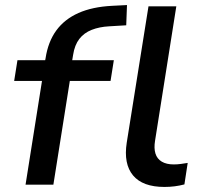

<svg xmlns="http://www.w3.org/2000/svg" viewBox="-20 -730 798 759"><path d="M81 0 146 -410H36L49 -492H182L154 -468L160 -499Q170 -565 202.5 -609.5Q235 -654 290 -678.5Q345 -703 423 -707L482 -710L479 -630L412 -626Q373 -624 342.5 -612Q312 -600 293.5 -576Q275 -552 269 -513L263 -477L249 -492H430L417 -410H256L191 0ZM630 9Q544 9 506 -36.5Q468 -82 481 -166L567 -705H677L593 -174Q588 -144 594.5 -123Q601 -102 619.5 -91Q638 -80 667 -80Q681 -80 695.5 -82Q710 -84 722 -86L709 -1Q690 4 670.5 6.5Q651 9 630 9Z"/></svg>

Font: Nunito Sans 10pt SemiExpanded SemiBold
Style: Italic
Weight: 600
Width: 6
Italic angle: -9°
Designer: Vernon Adams
Foundry: Vernon Adams
Version: Version 3.101;gftools[0.9.27]